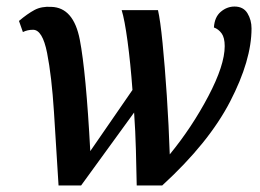

<svg xmlns="http://www.w3.org/2000/svg" viewBox="-20 -567 796 587"><path d="M159 0H228L390 -223Q394 -166 395.5 -108.5Q397 -51 398 0H476Q618 -130 683.5 -256.5Q749 -383 749 -480Q749 -506 736.5 -526.5Q724 -547 697 -547Q674 -547 655 -531Q636 -515 634 -483Q648 -478 657.5 -465Q667 -452 667 -426Q667 -368 617 -273Q567 -178 499 -95Q496 -184 490 -274.5Q484 -365 477 -435.5Q470 -506 463 -536H352Q361 -507 370 -440.5Q379 -374 385 -292L256 -105Q243 -347 224 -445.5Q205 -544 137 -546Q107 -548 85.5 -536.5Q64 -525 38 -503L50 -469Q64 -476 81 -476Q110 -476 124 -405Q138 -334 145 -224.5Q152 -115 159 0Z"/></svg>

Font: Noto Serif SemiCondensed Semi
Style: Italic
Weight: 600
Width: 4
Italic angle: -12°
Designer: Monotype Design Team
Foundry: Monotype Imaging Inc.
Version: Version 1.901